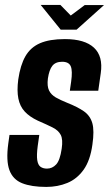

<svg xmlns="http://www.w3.org/2000/svg" viewBox="-20 -751 442 779"><path d="M167.7 7.4Q107.7 7.4 70 -7.6Q32.3 -22.6 18.2 -60.8Q4.2 -99 13.5 -168L18.5 -203.5H139.4L133 -158.5Q128.1 -121.3 131.1 -101.5Q134.1 -81.6 144.5 -74.2Q154.9 -66.9 170.5 -66.9Q192 -66.9 207.7 -83.6Q223.4 -100.3 230.3 -147.6Q235.9 -185 226.5 -203.5Q217 -222 193.9 -233.6Q170.8 -245.2 133.1 -261.6Q100.3 -277 80.6 -298.1Q60.9 -319.2 54.5 -351.1Q48.1 -383 54.1 -428.7Q62.5 -486.9 83.2 -523Q104 -559 142.5 -575.7Q181 -592.4 243.3 -592.4Q323.8 -592.4 361.3 -557.5Q398.8 -522.6 388.8 -454.1L378.7 -382.9Q349.9 -382.9 321 -382.9Q292.2 -382.9 263.3 -382.9L268.6 -419.4Q274.9 -463.5 267.1 -482Q259.3 -500.4 232.1 -500.4Q205.5 -500.4 192.5 -484.1Q179.5 -467.8 174.3 -432.4Q170.4 -401.7 178.9 -384Q187.5 -366.4 206.4 -355.6Q225.3 -344.9 252.6 -333.9Q294.9 -317.2 320.4 -299.4Q345.9 -281.6 354.6 -251.2Q363.2 -220.8 354.9 -164.3Q346.2 -100.2 319.3 -62.4Q292.3 -24.7 253.1 -8.7Q214 7.4 167.7 7.4ZM226.2 -630.7 145 -731.1H225L267.1 -688L323.8 -730.5H402.1L290.8 -630.7Z"/></svg>

Font: Alumni Sans SC Thin
Style: Italic
Weight: 100
Italic angle: -8°
Designer: Robert E. Leuschke
Foundry: Robert E. Leuschke
Version: Version 1.016